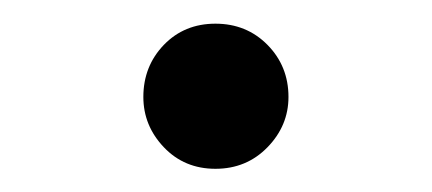

<svg xmlns="http://www.w3.org/2000/svg" viewBox="-20 -443 367 163"><path d="M162.9 -299.7Q136.5 -299.7 119.1 -318Q101.7 -336.3 101.7 -360.7Q101.7 -386.8 119.1 -404.9Q136.5 -422.9 162.9 -422.9Q189.3 -422.9 207.1 -404.9Q224.9 -386.8 224.9 -360.7Q224.9 -336.3 207.1 -318Q189.3 -299.7 162.9 -299.7Z"/></svg>

Font: Noto Serif KR ExtraLight
Style: Regular
Weight: 200
Designer: Ryoko NISHIZUKA 西塚涼子 (kana & ideographs); Frank Grießhammer (Latin, Greek & Cyrillic); Wenlong ZHANG 张文龙 (bopomofo); San
Foundry: Adobe
Version: Version 2.002-H1;hotconv 1.1.0;makeotfexe 2.6.0